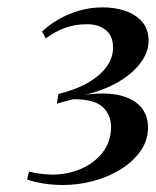

<svg xmlns="http://www.w3.org/2000/svg" viewBox="-20 -928 434 535"><path d="M156 -412.5Q126.5 -412.5 100.5 -416.8Q74.5 -421 55.5 -428L61 -450Q75.5 -446 93.5 -443.8Q111.5 -441.5 126 -441.5Q168 -441.5 205 -457.2Q242 -473 265.2 -502.2Q288.5 -531.5 289.5 -572Q290 -608 266 -630Q242 -652 183.5 -651.5Q177.5 -650 169.2 -647.8Q161 -645.5 152.8 -643.2Q144.5 -641 138.5 -639L142.5 -666Q194.5 -679 228.5 -699.5Q262.5 -720 279 -745Q295.5 -770 295 -796Q295 -827.5 275 -844Q255 -860.5 222.5 -860.5Q190 -860.5 162.5 -850.8Q135 -841 107.5 -821L97 -840Q117 -859 143.5 -874.2Q170 -889.5 201.2 -898.5Q232.5 -907.5 266.5 -907.5Q300 -907.5 328.8 -897.8Q357.5 -888 375.5 -867.8Q393.5 -847.5 394 -816Q394.5 -783.5 371.8 -753Q349 -722.5 309 -699.2Q269 -676 217 -664Q272.5 -671.5 311.8 -662.8Q351 -654 371.8 -630.8Q392.5 -607.5 392.5 -571.5Q392 -535.5 370.8 -506Q349.5 -476.5 315.2 -455.5Q281 -434.5 239.5 -423.5Q198 -412.5 156 -412.5Z"/></svg>

Font: Merriweather 120pt Medium
Style: Italic
Weight: 500
Italic angle: -7.8°
Version: Version 2.101